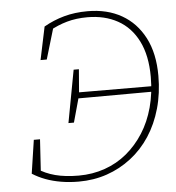

<svg xmlns="http://www.w3.org/2000/svg" viewBox="-51 -739 733 801"><g transform="rotate(-5 315.5 -338.5)"><path d="M247 14Q208 14 173 8Q138 2 108.5 -9Q79 -20 54 -36L75 -176H101L92 -33L75 -56Q109 -33 151 -22Q193 -11 249 -11Q307 -11 358.5 -29Q410 -47 451 -81Q492 -115 522 -162Q552 -209 568 -268Q584 -327 584 -395Q584 -485 553.5 -545.5Q523 -606 468.5 -636Q414 -666 342 -666Q295 -666 256 -655Q217 -644 180 -623L199 -643L158 -505H132L161 -643Q201 -666 246 -678.5Q291 -691 345 -691Q427 -691 487.5 -656.5Q548 -622 582 -556.5Q616 -491 616 -397Q616 -324 598 -260.5Q580 -197 547 -146.5Q514 -96 467.5 -60Q421 -24 365.5 -5Q310 14 247 14ZM225 -233 266 -453H288L280 -354L276 -334L248 -233ZM264 -332 266 -357 595 -356 593 -333Z"/></g></svg>

Font: Source Serif 4 ExtraLight
Style: Italic
Weight: 250
Italic angle: -12°
Designer: Frank Grießhammer
Foundry: Adobe Systems Incorporated
Version: Version 4.004;hotconv 1.0.116;makeotfexe 2.5.65601